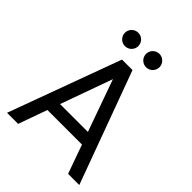

<svg xmlns="http://www.w3.org/2000/svg" viewBox="-261 -1080 1214 1214"><g transform="rotate(45 346.0 -472.5)"><path d="M569 0H669L393 -752H299L23 0H122L191 -193H500ZM192 -885C192 -852 219 -825 252 -825C285 -825 312 -852 312 -885C312 -918 285 -945 252 -945C219 -945 192 -918 192 -885ZM221 -276 346 -624 470 -276ZM381 -885C381 -852 408 -825 441 -825C474 -825 501 -852 501 -885C501 -918 474 -945 441 -945C408 -945 381 -918 381 -885Z"/></g></svg>

Font: Hibana 45 SubMedium
Style: Regular
Weight: 500
Width: 6
Designer: pygmalion
Foundry: ybstudio
Version: Version 2021.007;FEAKit 1.0